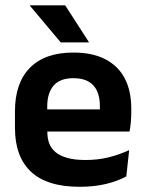

<svg xmlns="http://www.w3.org/2000/svg" viewBox="-20 -706 559 738"><path d="M286.5 12Q160.5 12 99 -46Q37.5 -104 37.5 -214V-278Q37.5 -387 95 -445.5Q152.5 -504 262 -504Q336 -504 385.5 -478Q435 -452 459.8 -404.2Q484.5 -356.5 484.5 -290V-272.5Q484.5 -254.5 482.8 -235.8Q481 -217 478 -200.5H362Q363.5 -228 363.8 -252.8Q364 -277.5 364 -297.5Q364 -332 353 -356.2Q342 -380.5 319.5 -393Q297 -405.5 262 -405.5Q210.5 -405.5 186 -377Q161.5 -348.5 161.5 -296V-250.5L162 -236V-197.5Q162 -174.5 169.2 -155Q176.5 -135.5 193.5 -121.2Q210.5 -107 238.8 -99Q267 -91 309.5 -91Q355.5 -91 397.2 -101.2Q439 -111.5 476.5 -129L465.5 -28Q432 -9.5 386.8 1.2Q341.5 12 286.5 12ZM452 -200.5H105.5V-285.5H452ZM321.5 -544.5 230.5 -685.5H95V-684L213.5 -543H321.5Z"/></svg>

Font: Anek Malayalam SemiBold
Style: Regular
Weight: 600
Version: Version 1.003